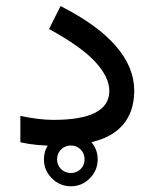

<svg xmlns="http://www.w3.org/2000/svg" viewBox="-20 -490 519 644"><path d="M127.4 44.4Q127.4 7.3 154.1 -19Q180.7 -45.4 217.8 -45.4Q254.9 -45.4 281.2 -19Q307.6 7.3 307.6 44.4Q307.6 81.5 281.2 108.2Q254.9 134.8 217.8 134.8Q180.7 134.8 154.1 108.2Q127.4 81.5 127.4 44.4ZM171.4 44.4Q171.4 64 184.8 77.1Q198.2 90.3 217.8 90.3Q237.3 90.3 250.5 77.1Q263.7 64 263.7 44.4Q263.7 24.9 250.5 11.5Q237.3 -2 217.8 -2Q198.2 -2 184.8 11.5Q171.4 24.9 171.4 44.4ZM159.2 -87.9Q346.7 -87.9 346.7 -185.1Q346.7 -231 299.8 -282.2Q252.9 -333.5 144.5 -392.6L183.1 -469.7Q308.6 -405.8 369.4 -334.7Q430.2 -263.7 430.2 -186.5Q430.2 -94.7 366.9 -47.9Q303.7 -1 166.5 -1Q101.1 -1 48.3 -12.7V-101.1Q112.3 -87.9 159.2 -87.9Z"/></svg>

Font: Vazirmatn RD
Style: Regular
Weight: 400
Designer: Saber Rastikerdar
Foundry: Saber Rastikerdar
Version: Version 32.102